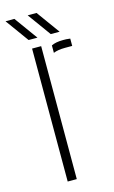

<svg xmlns="http://www.w3.org/2000/svg" viewBox="-135 -791 496 837"><g transform="rotate(-15 112.5 -372.5)"><path d="M62 0V-600H103V0ZM149 -557.5V-591Q168.5 -601 202 -601Q209 -601 216.2 -600.8Q223.5 -600.5 234 -599V-566H202Q169 -566 149 -557.5ZM57 -640 -19 -745H21L97 -640ZM157 -640 81 -745H121L197 -640Z"/></g></svg>

Font: Big Shoulders Stencil Text SC Thin
Style: Regular
Weight: 100
Designer: Patric King
Foundry: XO Type Co
Version: Version 2.001